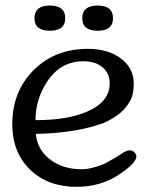

<svg xmlns="http://www.w3.org/2000/svg" viewBox="-20 -686 552 710"><path d="M164.6 -572.3Q107.4 -572.3 107.4 -618.7Q107.4 -665.5 164.6 -665.5Q221.2 -665.5 221.2 -618.7Q221.2 -572.3 164.6 -572.3ZM341.3 -572.3Q284.2 -572.3 284.2 -618.7Q284.2 -665.5 341.3 -665.5Q397.9 -665.5 397.9 -618.7Q397.9 -572.3 341.3 -572.3ZM304.7 -274.4Q385.7 -310.5 385.7 -377.9Q385.7 -414.6 359.4 -437Q333 -459.5 288.1 -459.5Q202.1 -459.5 151.9 -380.4Q111.3 -316.9 111.3 -241.7Q232.4 -241.7 304.7 -274.4ZM441.4 -125Q451.7 -129.9 460 -129.9Q475.1 -129.9 482.9 -114.3Q484.4 -110.8 484.4 -107.4Q484.4 -83 418.9 -39.6Q351.1 4.9 262.7 4.9Q156.7 4.9 90.8 -59.1Q25.4 -123 25.4 -227.1Q25.4 -347.7 104.5 -426.8Q183.6 -505.4 304.2 -505.4Q379.9 -505.4 427.2 -469.7Q474.6 -434.1 474.6 -376Q474.6 -334.5 459.5 -310.5Q434.6 -263.2 364.7 -231.9Q263.2 -193.8 112.3 -190.9Q118.7 -128.9 169.9 -92.8Q216.3 -60.1 281.7 -60.1Q318.8 -60.1 368.7 -81.5Q411.6 -105 441.4 -125Z"/></svg>

Font: inglobal
Style: Regular
Weight: 400
Designer: Andrey Kochetov, Denis Davydov, Evgeny Yurtaev
Foundry: inglobal
Version: Version 1.00 September 25, 2014, initial release